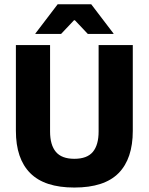

<svg xmlns="http://www.w3.org/2000/svg" viewBox="-20 -846 683 882"><path d="M321.5 15.5Q184.5 15.5 118.8 -50.8Q53 -117 53 -245V-639H210V-242Q210 -180 236.8 -148.2Q263.5 -116.5 321.5 -116.5Q380 -116.5 406.5 -148.2Q433 -180 433 -242V-639H590V-245Q590 -117 524.8 -50.8Q459.5 15.5 321.5 15.5ZM245 -826.5H399L501.5 -692V-690H383.5L324 -753H320L260.5 -690H142.5V-692Z"/></svg>

Font: Anek Tamil
Style: Bold
Weight: 700
Designer: Aadarsh Rajan (Tamil), Yesha Goshar (Latin)
Foundry: Ek Type
Version: Version 1.003